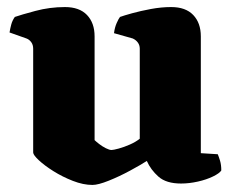

<svg xmlns="http://www.w3.org/2000/svg" viewBox="-20 -520 662 544"><path d="M242 4Q216 4 186.5 -7.5Q157 -19 131.5 -35Q106 -51 90 -66Q74 -81 74 -88V-382Q74 -393 68.5 -400.5Q63 -408 55 -411L7 -428Q9 -440 12 -451Q15 -462 22 -472Q39 -478 80 -489Q121 -500 164 -500Q205 -500 226.5 -477.5Q248 -455 248 -417V-123Q252 -119 261 -112Q270 -105 280 -100Q290 -95 296 -95Q301 -95 316 -99Q331 -103 348 -110.5Q365 -118 376 -127V-382Q376 -392 370.5 -399.5Q365 -407 356 -411L303 -426Q305 -442 310.5 -454.5Q316 -467 320 -472Q331 -476 354.5 -482.5Q378 -489 407.5 -494.5Q437 -500 465 -500Q506 -500 527.5 -477.5Q549 -455 549 -417V-86L597 -83Q600 -76 603.5 -64.5Q607 -53 607 -37Q602 -29 583.5 -20Q565 -11 540.5 -5.5Q516 0 493 0Q451 0 429 -19.5Q407 -39 396 -64Q379 -53 348.5 -36.5Q318 -20 288 -8Q258 4 242 4Z"/></svg>

Font: Texturina Medium 12pt Black
Style: Regular
Weight: 900
Version: Version 1.002